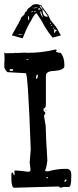

<svg xmlns="http://www.w3.org/2000/svg" viewBox="-34 -882 365 902"><path d="M39.1 -634.8 43 -633.8V-632.8L81.1 -634.8L95.7 -633.8Q163.1 -633.8 226.6 -649.4L232.4 -648.4V-646.5L228.5 -639.6Q237.3 -633.8 251 -633.8Q268.6 -613.3 268.6 -575.2V-572.3Q268.6 -552.7 221.7 -548.8Q181.6 -548.8 181.6 -525.4V-393.6Q181.6 -373 171.9 -373L170.9 -371.1V-361.3L179.7 -351.6L172.9 -337.9V-336.9L180.7 -290Q180.7 -251 188.5 -127.9Q183.6 -88.9 177.7 -83Q177.7 -77.1 188.5 -77.1H192.4Q232.4 -88.9 277.3 -88.9Q300.8 -88.9 300.8 -61.5V-52.7Q300.8 -3.9 290 -3.9H265.6L251 0L241.2 -5.9L33.2 0Q19.5 0 19.5 -43.9V-64.5Q20.5 -71.3 22.5 -71.3H24.4Q27.3 -71.3 31.2 -58.6H34.2V-70.3L33.2 -79.1L38.1 -81.1Q54.7 -81.1 96.7 -75.2H100.6Q107.4 -75.2 109.4 -83L105.5 -120.1L110.4 -179.7Q97.7 -538.1 86.9 -538.1L1 -543Q-13.7 -557.6 -13.7 -567.4V-584L-12.7 -603.5Q-12.7 -621.1 -13.7 -636.7L-9.8 -631.8H-4.9Q18.6 -631.8 38.1 -632.8V-633.8ZM14.6 -557.6 10.7 -554.7V-552.7Q11.7 -548.8 20.5 -548.8Q27.3 -548.8 28.3 -552.7V-553.7Q27.3 -557.6 16.6 -557.6ZM135.7 -520.5V-511.7H137.7Q142.6 -511.7 143.6 -526.4V-531.2H141.6Q135.7 -529.3 135.7 -520.5ZM268.6 -30.3V-28.3H271.5Q276.4 -30.3 279.3 -36.1V-37.1L276.4 -39.1Q268.6 -36.1 268.6 -30.3ZM100.6 -603.5H89.8V-602.5L91.8 -600.6H98.6L100.6 -602.5ZM187.5 -50.8 182.6 -46.9V-45.9L187.5 -43.9L191.4 -47.9L188.5 -50.8ZM179.7 -364.3 181.6 -366.2 184.6 -364.3 181.6 -361.3ZM124 -518.6 121.1 -514.6V-513.7L125 -518.6ZM72.3 -702.1 21.5 -715.8 48.8 -765.6Q51.8 -767.6 57.6 -782.2L64.5 -793.9V-794.9Q62.5 -794.9 62.5 -796.9Q67.4 -800.8 80.1 -813.5Q84 -826.2 86.9 -827.1Q91.8 -827.1 95.7 -839.8Q118.2 -856.4 120.1 -859.4Q128.9 -863.3 144.5 -862.3L152.3 -858.4Q163.1 -856.4 163.1 -854.5H162.1V-851.6Q162.1 -849.6 164.1 -849.6Q165 -849.6 192.4 -811.5L203.1 -788.1Q230.5 -754.9 232.4 -751L252 -715.8L212.9 -705.1Q194.3 -727.5 177.7 -754.9Q168.9 -771.5 160.2 -786.1Q151.4 -800.8 145.5 -808.6Q139.6 -816.4 138.7 -819.3Q134.8 -821.3 127.4 -811.5Q120.1 -801.8 109.4 -780.3Q98.6 -766.6 72.3 -702.1ZM166 -838.9H165Q165 -832 168.9 -815.4Q174.8 -801.8 189.5 -803.7H190.4L189.5 -807.6Q167 -838.9 166 -838.9ZM221.7 -746.1V-745.1Q217.8 -727.5 222.7 -727.5Q225.6 -729.5 225.6 -731.4L223.6 -732.4V-733.4H225.6L234.4 -738.3L233.4 -739.3Q228.5 -739.3 228.5 -740.2Q225.6 -745.1 221.7 -746.1ZM166 -801.8H168.9Q168.9 -803.7 166 -804.7L158.2 -830.1H157.2Q151.4 -821.3 166 -801.8ZM99.6 -787.1H100.6Q105.5 -787.1 100.6 -806.6V-807.6Q94.7 -807.6 99.6 -788.1ZM162.1 -839.8H165Q165 -842.8 163.1 -842.8Q161.1 -853.5 152.3 -853.5V-852.5ZM144.5 -838.9V-837.9Q154.3 -836.9 155.3 -835.9H156.2V-836.9Q156.2 -838.9 151.4 -843.8Q146.5 -843.8 144.5 -838.9ZM122.1 -842.8H123Q127.9 -842.8 142.6 -845.7L141.6 -846.7Q127 -847.7 122.1 -842.8ZM51.8 -719.7Q51.8 -717.8 55.7 -717.8H60.5Q62.5 -717.8 72.3 -719.7V-720.7H58.6Q51.8 -720.7 51.8 -719.7ZM125 -824.2H126Q129.9 -828.1 135.7 -828.1L130.9 -831.1Q125 -827.1 125 -824.2ZM207 -765.6V-763.7Q207 -759.8 210.9 -759.8H211.9Q211.9 -762.7 208 -765.6ZM214.8 -752.9V-752Q217.8 -745.1 218.8 -745.1L219.7 -746.1V-747.1Q217.8 -752.9 215.8 -752.9ZM113.3 -824.2H114.3Q121.1 -827.1 122.1 -830.1H121.1Q113.3 -828.1 113.3 -826.2ZM201.2 -776.4Q201.2 -768.6 206.1 -768.6V-769.5Q205.1 -772.5 201.2 -776.4ZM118.2 -847.7H119.1H121.1V-849.6H120.1ZM62.5 -765.6Q63.5 -765.6 64.5 -768.6Q62.5 -768.6 62.5 -765.6ZM197.3 -780.3 199.2 -778.3H200.2V-780.3H198.2ZM54.7 -736.3H55.7Q57.6 -737.3 57.6 -737.8Q57.6 -738.3 53.7 -737.3ZM219.7 -752.9H221.7V-753.9H219.7Z"/></svg>

Font: Love Ya Like A Sister
Style: Regular
Weight: 400
Designer: Kimberly Geswein
Foundry: Kimberly Geswein
Version: Version 1.002 2007